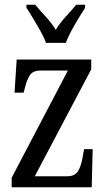

<svg xmlns="http://www.w3.org/2000/svg" viewBox="-20 -786 448 806"><path d="M29 0V-40L265 -490H152Q118 -490 105 -470Q92 -450 83 -411L79 -397H41L50 -536H363V-495L126 -46H262Q294 -46 307.5 -67.5Q321 -89 328 -132L333 -160H369L365 0ZM173 -606Q165 -629 150 -655.5Q135 -682 119.5 -708Q104 -734 91 -753V-766H128Q149 -741 172.5 -715.5Q196 -690 214 -661Q232 -690 255.5 -715.5Q279 -741 300 -766H337V-753Q325 -734 309 -708Q293 -682 279 -655.5Q265 -629 256 -606Z"/></svg>

Font: Noto Serif Khmer ExtraCondensed
Style: Regular
Weight: 400
Width: 2
Designer: Danh Hong and the Monotype Design Team
Foundry: Monotype Imaging Inc.
Version: Version 2.004; ttfautohint (v1.8.4.7-5d5b)